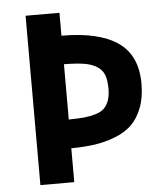

<svg xmlns="http://www.w3.org/2000/svg" viewBox="-52 -772 714 819"><g transform="rotate(-5 305.0 -362.5)"><path d="M555.2 -393.1Q555.2 -334 537.8 -289.6Q520.5 -245.1 492.2 -218.3Q463.9 -191.4 420.9 -174.8Q377.9 -158.2 333.5 -151.9Q289.1 -145.5 232.9 -145V0H87.9V-725.1H232.9V-627Q392.6 -627 473.9 -571Q555.2 -515.1 555.2 -393.1ZM232.9 -268.1Q272.9 -268.6 298.3 -271Q323.7 -273.4 347.7 -280.5Q371.6 -287.6 384.8 -300.3Q397.9 -313 405.5 -333.7Q413.1 -354.5 413.1 -384.8Q413.1 -421.4 404.1 -444.1Q395 -466.8 372.8 -480.5Q350.6 -494.1 317.9 -499.3Q285.2 -504.4 232.9 -504.9Z"/></g></svg>

Font: Stilu SemiBold
Style: Regular
Weight: 600
Designer: Genilson Lima Santos
Foundry: Genilson Lima Santos
Version: Version 1.200;PS 001.200;hotconv 1.0.88;makeotf.lib2.5.64775